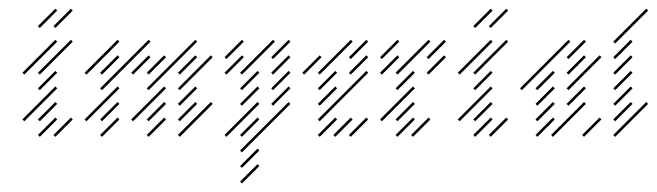

<svg xmlns="http://www.w3.org/2000/svg" viewBox="-20 -310 1509 441"><path d="M71.4 -138.6 147.1 -214.3 142.9 -218.6 67.1 -142.9ZM71.4 -102.9 111.4 -142.9 107.1 -147.1 67.1 -107.1ZM35.7 -31.4 111.4 -107.1 107.1 -111.4 31.4 -35.7ZM71.4 -31.4 111.4 -71.4 107.1 -75.7 67.1 -35.7ZM71.4 4.3 111.4 -35.7 107.1 -40 67.1 0ZM107.1 4.3 147.1 -35.7 142.9 -40 102.9 0ZM35.7 -138.6 111.4 -214.3 107.1 -218.6 31.4 -142.9ZM71.4 -245.7 111.4 -285.7 107.1 -290 67.1 -250ZM107.1 -245.7 147.1 -285.7 142.9 -290 102.9 -250Z M214.3 -138.6 254.3 -178.6 250 -182.9 210 -142.9ZM214.3 -102.9 325.7 -214.3 321.4 -218.6 210 -107.1ZM178.6 -31.4 254.3 -107.1 250 -111.4 174.3 -35.7ZM214.3 4.3 254.3 -35.7 250 -40 210 0ZM214.3 -31.4 254.3 -71.4 250 -75.7 210 -35.7ZM178.6 -138.6 254.3 -214.3 250 -218.6 174.3 -142.9ZM321.4 -102.9 432.9 -214.3 428.6 -218.6 317.1 -107.1ZM285.7 -31.4 361.4 -107.1 357.1 -111.4 281.4 -35.7ZM321.4 -31.4 361.4 -71.4 357.1 -75.7 317.1 -35.7ZM321.4 4.3 361.4 -35.7 357.1 -40 317.1 0ZM285.7 -138.6 325.7 -178.6 321.4 -182.9 281.4 -142.9ZM321.4 -138.6 361.4 -178.6 357.1 -182.9 317.1 -142.9ZM392.9 -138.6 432.9 -178.6 428.6 -182.9 388.6 -142.9ZM392.9 -102.9 468.6 -178.6 464.3 -182.9 388.6 -107.1ZM392.9 -67.1 432.9 -107.1 428.6 -111.4 388.6 -71.4ZM392.9 -31.4 432.9 -71.4 428.6 -75.7 388.6 -35.7ZM392.9 4.3 468.6 -71.4 464.3 -75.7 388.6 0Z M535.7 -102.9 575.7 -142.9 571.4 -147.1 531.4 -107.1ZM535.7 -67.1 575.7 -107.1 571.4 -111.4 531.4 -71.4ZM500 4.3 575.7 -71.4 571.4 -75.7 495.7 0ZM535.7 4.3 575.7 -35.7 571.4 -40 531.4 0ZM535.7 40 647.1 -71.4 642.9 -75.7 531.4 35.7ZM535.7 75.7 575.7 35.7 571.4 31.4 531.4 71.4ZM535.7 111.4 575.7 71.4 571.4 67.1 531.4 107.1ZM535.7 -138.6 611.4 -214.3 607.1 -218.6 531.4 -142.9ZM500 -174.3 540 -214.3 535.7 -218.6 495.7 -178.6ZM500 -138.6 540 -178.6 535.7 -182.9 495.7 -142.9ZM607.1 -174.3 647.1 -214.3 642.9 -218.6 602.9 -178.6ZM607.1 -138.6 647.1 -178.6 642.9 -182.9 602.9 -142.9ZM607.1 -102.9 647.1 -142.9 642.9 -147.1 602.9 -107.1ZM607.1 -67.1 647.1 -107.1 642.9 -111.4 602.9 -71.4Z M714.3 -31.4 825.7 -142.9 821.4 -147.1 710 -35.7ZM714.3 -67.1 754.3 -107.1 750 -111.4 710 -71.4ZM714.3 -102.9 754.3 -142.9 750 -147.1 710 -107.1ZM714.3 -138.6 790 -214.3 785.7 -218.6 710 -142.9ZM750 4.3 790 -35.7 785.7 -40 745.7 0ZM785.7 -138.6 825.7 -178.6 821.4 -182.9 781.4 -142.9ZM785.7 4.3 825.7 -35.7 821.4 -40 781.4 0ZM714.3 4.3 754.3 -35.7 750 -40 710 0ZM678.6 -138.6 718.6 -178.6 714.3 -182.9 674.3 -142.9ZM785.7 -174.3 825.7 -214.3 821.4 -218.6 781.4 -178.6Z M892.9 4.3 932.9 -35.7 928.6 -40 888.6 0ZM892.9 -31.4 932.9 -71.4 928.6 -75.7 888.6 -35.7ZM857.1 -31.4 932.9 -107.1 928.6 -111.4 852.9 -35.7ZM892.9 -102.9 932.9 -142.9 928.6 -147.1 888.6 -107.1ZM892.9 -138.6 968.6 -214.3 964.3 -218.6 888.6 -142.9ZM857.1 -174.3 897.1 -214.3 892.9 -218.6 852.9 -178.6ZM928.6 4.3 968.6 -35.7 964.3 -40 924.3 0ZM964.3 -174.3 1004.3 -214.3 1000 -218.6 960 -178.6ZM964.3 -138.6 1004.3 -178.6 1000 -182.9 960 -142.9ZM857.1 -138.6 897.1 -178.6 892.9 -182.9 852.9 -142.9Z M1071.4 -138.6 1147.1 -214.3 1142.9 -218.6 1067.1 -142.9ZM1071.4 -102.9 1111.4 -142.9 1107.1 -147.1 1067.1 -107.1ZM1035.7 -31.4 1111.4 -107.1 1107.1 -111.4 1031.4 -35.7ZM1071.4 -31.4 1111.4 -71.4 1107.1 -75.7 1067.1 -35.7ZM1071.4 4.3 1111.4 -35.7 1107.1 -40 1067.1 0ZM1107.1 4.3 1147.1 -35.7 1142.9 -40 1102.9 0ZM1035.7 -138.6 1111.4 -214.3 1107.1 -218.6 1031.4 -142.9ZM1071.4 -245.7 1111.4 -285.7 1107.1 -290 1067.1 -250ZM1107.1 -245.7 1147.1 -285.7 1142.9 -290 1102.9 -250Z M1214.3 4.3 1254.3 -35.7 1250 -40 1210 0ZM1214.3 -31.4 1254.3 -71.4 1250 -75.7 1210 -35.7ZM1214.3 -67.1 1254.3 -107.1 1250 -111.4 1210 -71.4ZM1321.4 4.3 1361.4 -35.7 1357.1 -40 1317.1 0ZM1250 4.3 1325.7 -71.4 1321.4 -75.7 1245.7 0ZM1285.7 -67.1 1325.7 -107.1 1321.4 -111.4 1281.4 -71.4ZM1285.7 -102.9 1361.4 -178.6 1357.1 -182.9 1281.4 -107.1ZM1285.7 -138.6 1325.7 -178.6 1321.4 -182.9 1281.4 -142.9ZM1285.7 -174.3 1325.7 -214.3 1321.4 -218.6 1281.4 -178.6ZM1178.6 -102.9 1290 -214.3 1285.7 -218.6 1174.3 -107.1ZM1214.3 -102.9 1254.3 -142.9 1250 -147.1 1210 -107.1Z M1392.9 4.3 1468.6 -71.4 1464.3 -75.7 1388.6 0ZM1392.9 -31.4 1432.9 -71.4 1428.6 -75.7 1388.6 -35.7ZM1392.9 -67.1 1432.9 -107.1 1428.6 -111.4 1388.6 -71.4ZM1392.9 -102.9 1432.9 -142.9 1428.6 -147.1 1388.6 -107.1ZM1392.9 -138.6 1432.9 -178.6 1428.6 -182.9 1388.6 -142.9ZM1392.9 -174.3 1432.9 -214.3 1428.6 -218.6 1388.6 -178.6ZM1392.9 -210 1468.6 -285.7 1464.3 -290 1388.6 -214.3Z"/></svg>

Font: Gossip Low Needlepoint
Style: Regular
Weight: 100
Width: 3
Designer: Deborah Khodanovich
Version: Version 1.001;Glyphs 3.3.1 (3343)